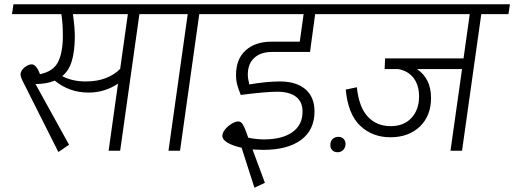

<svg xmlns="http://www.w3.org/2000/svg" viewBox="-20 -705 2405 898"><path d="M767 -639H632L542 0H488L532 -314Q470 -272 394 -272Q304 -272 236 -328Q198 -312 146 -312L303 -28L253 6L87 -324Q76 -346 76 -357Q76 -374 94 -389Q112 -404 128 -404Q150 -404 167 -358Q230 -371 252 -416Q274 -461 274 -537Q274 -596 267 -639H36L43 -685H774ZM578 -639H321Q330 -578 330 -530Q329 -463 315.5 -418.5Q302 -374 271 -349Q318 -324 381 -324Q435 -324 475.5 -340Q516 -356 542 -383Z M1039 -639H912L822 0H768L858 -639H733L739 -685H1046Z M1139 -356Q1139 -342 1142 -329Q1145 -316 1146 -310Q1227 -324 1289 -324Q1366 -324 1408.5 -287.5Q1451 -251 1451 -184Q1451 -97 1388 -50.5Q1325 -4 1210 -4Q1193 -4 1161 -6L1219 150L1170 173L1110 -14Q1069 -23 1044.5 -37.5Q1020 -52 1020 -70Q1020 -84 1032.5 -99.5Q1045 -115 1063 -126Q1081 -137 1094 -137Q1107 -137 1115 -124Q1123 -111 1130.5 -90.5Q1138 -70 1141 -61Q1179 -53 1215 -53Q1299 -53 1347 -86.5Q1395 -120 1395 -183Q1395 -229 1364.5 -252.5Q1334 -276 1276 -276Q1224 -276 1106 -261Q1095 -289 1089.5 -308.5Q1084 -328 1084 -355Q1084 -429 1129 -469.5Q1174 -510 1249 -510H1382L1400 -639H1005L1012 -685H1602L1595 -639H1454L1430 -462H1252Q1199 -462 1169 -434Q1139 -406 1139 -356Z M2358 -639H2231L2141 0H2087L2141 -382H1930Q1962 -361 1979 -327Q1996 -293 1996 -247Q1996 -163 1943.5 -113Q1891 -63 1806 -63Q1722 -63 1665 -116.5Q1608 -170 1597 -286L1649 -297Q1659 -203 1700.5 -159Q1742 -115 1807 -115Q1869 -115 1904.5 -153.5Q1940 -192 1940 -254Q1940 -307 1914 -340.5Q1888 -374 1842 -382H1779L1781 -432H2148L2177 -639H1563L1569 -685H2365Z M1525 -27Q1525 -44 1535.5 -54.5Q1546 -65 1563 -65Q1578 -65 1587 -55.5Q1596 -46 1596 -32Q1596 -15 1585.5 -4Q1575 7 1559 7Q1543 7 1534 -2.5Q1525 -12 1525 -27Z"/></svg>

Font: FiraGO Light
Style: Italic
Weight: 300
Italic angle: -8°
Designer: bBox Type GmbH
Foundry: bBox Type GmbH
Version: Version 1.001